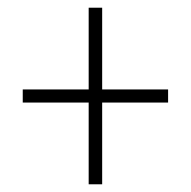

<svg xmlns="http://www.w3.org/2000/svg" viewBox="-20 -602 495 498"><path d="M210 -124H245V-336H416V-370H245V-582H210V-370H39V-336H210Z"/></svg>

Font: Noto Sans Tamil Condensed ExtraLight
Style: Regular
Weight: 200
Width: 3
Designer: Jelle Bosma - Monotype Design Team
Foundry: Monotype Imaging Inc.
Version: Version 2.004